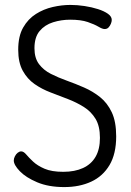

<svg xmlns="http://www.w3.org/2000/svg" viewBox="-20 -753 534 780"><path d="M241 7Q177 7 131 -12.5Q85 -32 60.5 -57.5Q36 -83 36 -101Q36 -109 40.5 -118Q45 -127 52 -132.5Q59 -138 66 -138Q76 -138 86.5 -125.5Q97 -113 114.5 -96.5Q132 -80 161 -67.5Q190 -55 237 -55Q284 -55 317.5 -70.5Q351 -86 368.5 -116.5Q386 -147 386 -193Q386 -241 368 -270.5Q350 -300 320.5 -318.5Q291 -337 256 -350.5Q221 -364 185.5 -377.5Q150 -391 120.5 -411.5Q91 -432 72.5 -465.5Q54 -499 54 -551Q54 -606 74 -641Q94 -676 125.5 -696Q157 -716 194 -724.5Q231 -733 266 -733Q294 -733 323.5 -728.5Q353 -724 378 -716Q403 -708 418.5 -697Q434 -686 434 -672Q434 -665 430.5 -656.5Q427 -648 421 -641.5Q415 -635 405 -635Q396 -635 380 -644.5Q364 -654 336.5 -663.5Q309 -673 265 -673Q229 -673 195.5 -662.5Q162 -652 141 -627Q120 -602 120 -557Q120 -517 138.5 -492.5Q157 -468 186.5 -453Q216 -438 251 -425.5Q286 -413 321.5 -397.5Q357 -382 386.5 -358.5Q416 -335 434 -297Q452 -259 452 -199Q452 -128 425 -82.5Q398 -37 350.5 -15Q303 7 241 7Z"/></svg>

Font: Dosis ExtraLight
Style: Regular
Weight: 400
Version: Version 3.001; ttfautohint (v1.8.2)